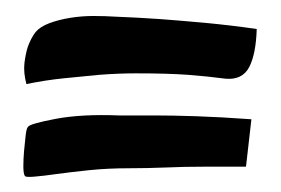

<svg xmlns="http://www.w3.org/2000/svg" viewBox="-20 -410 358 245"><path d="M127.9 -388.7Q154.3 -387.7 183.6 -385.7Q209 -383.8 241.2 -380.9Q273.4 -377.9 307.6 -373Q306.6 -340.8 297.9 -324.2Q289.1 -307.6 267.6 -309.6Q246.1 -312.5 220.2 -314.5Q194.3 -316.4 153.3 -316.4Q130.9 -316.4 106.4 -314.5Q85.9 -312.5 61.5 -310.1Q37.1 -307.6 13.7 -302.7Q9.8 -317.4 11.2 -329.6Q12.7 -341.8 15.6 -350.6Q19.5 -361.3 25.4 -369.1Q31.2 -376 43 -380.4Q54.7 -384.8 69.3 -387.2Q84 -389.6 99.1 -389.6Q114.3 -389.6 127.9 -388.7ZM176.8 -262.7Q199.2 -262.7 230 -261.7Q260.7 -260.7 300.8 -257.8L293.9 -197.3Q267.6 -197.3 240.7 -197.3Q213.9 -197.3 192.4 -196.3Q167 -195.3 144.5 -195.3Q118.2 -195.3 94.2 -192.9Q70.3 -190.4 52.7 -188Q35.2 -185.5 23.9 -184.6Q12.7 -183.6 11.7 -185.5Q9.8 -188.5 9.8 -197.8Q9.8 -207 10.7 -217.3Q11.7 -227.5 12.7 -236.8Q13.7 -246.1 15.6 -248Q17.6 -252 50.8 -258.3Q84 -264.6 131.8 -262.7Z"/></svg>

Font: Rancho
Style: Regular
Weight: 400
Designer: Font Diner, Inc
Foundry: Font Diner, Inc
Version: Version 1.001